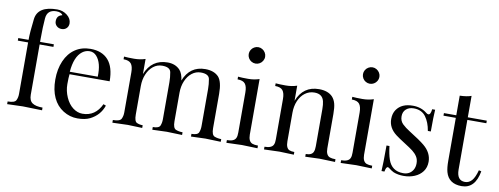

<svg xmlns="http://www.w3.org/2000/svg" viewBox="-64 -1121 3830 1473"><g transform="rotate(10 1851.0 -384.0)"><path d="M394 -692.9Q394 -669.9 379.2 -655Q364.3 -640.1 340.8 -640.1Q317.4 -640.1 301.8 -654.8Q286.1 -669.4 286.1 -691.9Q286.1 -736.3 328.1 -745.1Q325.2 -754.4 312 -760.7Q298.8 -767.1 278.8 -767.1Q207.5 -767.1 201.7 -698.7Q195.8 -630.4 195.8 -540V-514.2H303.2V-494.1H195.8V-103Q195.8 -56.6 222.2 -38.8Q248.5 -21 301.8 -21V0Q178.7 -3.9 151.4 -3.9Q124 -3.9 29.8 0V-21Q84.5 -21 95.2 -43Q106 -64.9 106 -92.8V-494.1H25.9V-514.2H106Q106 -573.7 118.7 -678Q131.3 -782.2 283.2 -782.2Q327.1 -782.2 360.4 -755.9Q393.6 -729.5 394 -692.9Z M526.4 -490.2Q469.7 -446.8 460 -328.1H677.7Q682.1 -435.5 637.2 -485.4Q615.2 -509.8 583.7 -509.8Q552.2 -509.8 526.4 -490.2ZM586.9 -528.8Q676.8 -528.8 725.3 -474.4Q773.9 -419.9 773.9 -309.1H461.4Q458 -283.2 458 -231.2Q458 -179.2 479.7 -129.9Q501.5 -80.6 536.6 -54.2Q571.8 -27.8 610.8 -27.8Q711.4 -27.8 757.8 -127.9L777.8 -120.1Q751.5 -42.5 676.3 -4.9Q638.2 14.2 578.9 14.2Q519.5 14.2 467.5 -18.3Q415.5 -50.8 388.2 -109.6Q360.8 -168.5 360.8 -250.2Q360.8 -332 388.7 -396Q416.5 -460 467.5 -494.4Q518.6 -528.8 586.9 -528.8Z M1015.6 -408.2Q1064 -528.8 1188 -528.8Q1247.6 -528.8 1283.7 -491.2Q1308.6 -463.9 1314.5 -410.6Q1361.3 -528.8 1481 -528.8Q1548.8 -528.8 1585 -491.2Q1617.7 -455.1 1617.7 -359.9V-92.8Q1617.7 -39.6 1641.6 -30.3Q1665.5 -21 1693.8 -21V0Q1602.1 -3.9 1573.7 -3.9Q1545.4 -3.9 1461.9 0V-21Q1509.3 -21 1518.6 -43Q1527.8 -64.9 1527.8 -92.8V-381.8Q1527.8 -419.9 1520.8 -458.5Q1513.7 -497.1 1451.7 -497.1Q1413.6 -497.1 1382.8 -473.1Q1352.1 -449.2 1334.5 -407.7Q1316.9 -366.2 1316.9 -315.9V-92.8Q1316.9 -39.6 1340.6 -30.3Q1364.3 -21 1392.6 -21V0Q1301.3 -3.9 1272.9 -3.9Q1244.6 -3.9 1160.6 0V-21Q1208.5 -21 1217.5 -43Q1226.6 -64.9 1226.6 -92.8V-381.8Q1226.6 -419.9 1219.5 -458.5Q1212.4 -497.1 1150.9 -497.1Q1112.3 -497.1 1081.5 -472.9Q1050.8 -448.7 1033.2 -407Q1015.6 -365.2 1015.6 -314.9V-92.8Q1015.6 -39.6 1036.4 -30.3Q1057.1 -21 1082 -21V0Q998 -3.9 969.7 -3.9Q941.4 -3.9 849.6 0V-21Q904.3 -21 915 -43Q925.8 -64.9 925.8 -92.8V-405.8Q925.8 -452.1 908.9 -473.1Q892.1 -494.1 849.6 -494.1V-515.1Q881.3 -512.2 928.2 -512.2Q975.1 -512.2 1015.6 -525.9Z M1907.2 -732.9Q1916 -718.3 1916 -701.2Q1916 -684.1 1907.2 -669.2Q1898.4 -654.3 1883.8 -645.8Q1869.1 -637.2 1852.1 -637.2Q1835 -637.2 1820.1 -645.8Q1805.2 -654.3 1796.6 -669.2Q1788.1 -684.1 1788.1 -701.2Q1788.1 -718.3 1796.6 -732.9Q1805.2 -747.6 1820.1 -756.3Q1835 -765.1 1852.1 -765.1Q1869.1 -765.1 1883.8 -756.3Q1898.4 -747.6 1907.2 -732.9ZM1980 -21V0Q1888.2 -3.9 1858.9 -3.9Q1829.6 -3.9 1737.8 0V-21Q1793 -21 1806.6 -49.3Q1814.5 -64.9 1814 -92.8V-405.8Q1814 -452.1 1797.1 -473.1Q1780.3 -494.1 1737.8 -494.1V-515.1Q1769 -512.2 1816.2 -512.2Q1863.3 -512.2 1903.8 -525.9V-92.8Q1904.3 -39.6 1935.5 -27.3Q1952.1 -21 1980 -21Z M2367.2 -528.8Q2437 -528.8 2473.1 -491.2Q2491.7 -470.7 2499.8 -440.7Q2507.8 -410.6 2507.8 -359.9V-92.8Q2507.8 -39.6 2539.1 -27.3Q2555.7 -21 2584 -21V0Q2492.2 -3.9 2464.1 -3.9Q2436 -3.9 2352.1 0V-21Q2399.4 -21 2411.1 -49.3Q2418 -64.9 2418 -92.8V-381.8Q2418 -418 2412.1 -442.4Q2399.4 -497.1 2336.9 -497.1Q2295.9 -497.1 2263.9 -473.1Q2231.9 -449.2 2214.4 -407.5Q2196.8 -365.7 2196.8 -314.9V-92.8Q2196.8 -39.6 2224.1 -27.3Q2238.3 -21 2263.2 -21V0Q2179.2 -3.9 2150.9 -3.9Q2122.6 -3.9 2030.8 0V-21Q2085.9 -21 2099.6 -49.3Q2107.4 -64.9 2106.9 -92.8V-405.8Q2106.9 -452.1 2090.1 -473.1Q2073.2 -494.1 2030.8 -494.1V-515.1Q2062 -512.2 2109.1 -512.2Q2156.2 -512.2 2196.8 -525.9V-408.2Q2244.1 -528.8 2367.2 -528.8Z M2797.4 -732.9Q2806.2 -718.3 2806.2 -701.2Q2806.2 -684.1 2797.4 -669.2Q2788.6 -654.3 2773.9 -645.8Q2759.3 -637.2 2742.2 -637.2Q2725.1 -637.2 2710.2 -645.8Q2695.3 -654.3 2686.8 -669.2Q2678.2 -684.1 2678.2 -701.2Q2678.2 -718.3 2686.8 -732.9Q2695.3 -747.6 2710.2 -756.3Q2725.1 -765.1 2742.2 -765.1Q2759.3 -765.1 2773.9 -756.3Q2788.6 -747.6 2797.4 -732.9ZM2870.1 -21V0Q2778.3 -3.9 2749 -3.9Q2719.7 -3.9 2627.9 0V-21Q2683.1 -21 2696.8 -49.3Q2704.6 -64.9 2704.1 -92.8V-405.8Q2704.1 -452.1 2687.3 -473.1Q2670.4 -494.1 2627.9 -494.1V-515.1Q2659.2 -512.2 2706.3 -512.2Q2753.4 -512.2 2793.9 -525.9V-92.8Q2794.4 -39.6 2825.7 -27.3Q2842.3 -21 2870.1 -21Z M3013.2 -283.2Q2950.7 -331.1 2951.2 -399.9Q2951.2 -442.4 2971.2 -471.7Q3010.7 -529.3 3099.1 -528.8Q3162.6 -528.8 3208 -492.2Q3218.8 -483.9 3225.6 -483.9Q3243.2 -483.9 3248 -527.8H3271Q3267.1 -479 3267.1 -357.9H3244.1Q3233.4 -423.8 3201.7 -466.8Q3169.9 -509.8 3107.9 -509.8Q3071.8 -509.8 3048.8 -489.5Q3025.9 -469.2 3025.9 -433.8Q3025.9 -398.4 3049.3 -375Q3073.7 -351.6 3106.9 -331.1Q3192.9 -277.3 3228 -248Q3290.5 -196.3 3291 -126Q3291 -81.5 3267.8 -50Q3244.6 -18.6 3205.6 -2.2Q3166.5 14.2 3121.1 14.2Q3075.7 14.2 3041 0Q3021.5 -9.8 3008.8 -20.3Q2996.1 -30.8 2990.7 -30.8Q2976.1 -30.8 2970.2 6.8H2947.3Q2951.2 -50.3 2951.2 -192.9H2974.1Q2981.4 -130.9 2995.1 -90.8Q3023.9 -5.9 3113.3 -5.9Q3164.1 -5.9 3189 -45.9Q3202.1 -67.4 3202.1 -97.9Q3202.1 -128.4 3188.2 -150.1Q3174.3 -171.9 3151.9 -189.2Q3129.4 -206.5 3084.5 -234.9Q3039.6 -263.2 3013.2 -283.2Z M3527.8 -106.9Q3528.3 -22 3591.8 -22Q3623 -22 3645 -46.9Q3667 -71.8 3682.1 -128.9L3701.7 -124Q3677.2 14.2 3571.8 14.2Q3470.7 13.7 3446.8 -73.2Q3438 -105.5 3438 -159.2V-494.1H3341.8V-514.2H3438V-667Q3494.1 -668.5 3527.8 -681.2V-514.2H3675.8V-494.1H3527.8Z"/></g></svg>

Font: PlayfairDisplay-Regular
Style: Regular
Weight: 400
Designer: Claus Eggers Sørensen
Foundry: Claus Eggers Sørensen
Version: Version 1.002;PS 001.002;hotconv 1.0.70;makeotf.lib2.5.58329